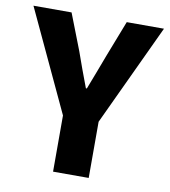

<svg xmlns="http://www.w3.org/2000/svg" viewBox="-83 -717 691 782"><g transform="rotate(10 263.0 -326.0)"><path d="M188.6 0V-232.4L-7.4 -651.8H150.2L208.4 -502.1Q221.2 -465.1 234.1 -430.3Q247 -395.6 261.3 -357.6H265.3Q279.6 -395.6 293.2 -430.3Q306.8 -465.1 320.3 -502.1L378.4 -651.8H532.4L336 -232.4V0Z"/></g></svg>

Font: Source Sans Variable
Style: Regular
Weight: 200
Designer: Paul D. Hunt
Foundry: Adobe Systems Incorporated
Version: Version 3.006;hotconv 1.0.111;makeotfexe 2.5.65597